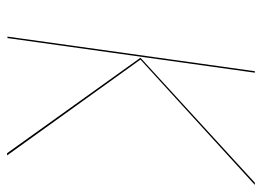

<svg xmlns="http://www.w3.org/2000/svg" viewBox="-116 -604 720 527"><g transform="rotate(90 243.5 -340.0)"><path d="M175 -680H179L84 -1H80ZM138 -366 481 -680H487L143 -366L406 0H400Z"/></g></svg>

Font: Fira Sans Condensed Four
Style: Italic
Weight: 100
Width: 3
Italic angle: -8°
Designer: bBox Type GmbH & Carrois Corporate GbR & Edenspiekermann AG
Foundry: bBox Type GmbH & Carrois Corporate GbR & Edenspiekermann AG
Version: Version 4.301